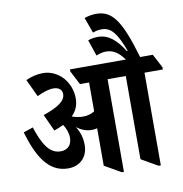

<svg xmlns="http://www.w3.org/2000/svg" viewBox="-97 -1004 1051 1102"><g transform="rotate(-10 429.0 -452.5)"><path d="M225 -67C294 -67 341 -113 341 -183C341 -224 331 -259 309 -293C335 -273 364 -261 396 -261C407 -261 418 -262 428 -265V-47L524 8H536V-532H642V-47L738 8H751V-532H858V-545L816 -625H742C676 -851 627 -913 536 -913C513 -913 487 -908 467 -901L500 -810C515 -816 532 -820 551 -820C610 -820 639 -774 678 -673L673 -672C631 -738 587 -781 523 -781C501 -781 482 -777 465 -771L497 -677C517 -685 535 -690 554 -690C597 -690 628 -668 659 -625H333V-613L375 -532H428V-364C411 -353 389 -345 361 -345C339 -345 317 -350 296 -357C324 -385 337 -417 337 -456C337 -501 321 -542 295 -574C266 -608 224 -631 176 -631C141 -631 109 -623 76 -608L124 -506C159 -523 193 -534 219 -534C252 -534 270 -518 270 -492C270 -452 224 -422 139 -393L184 -295C204 -302 223 -310 239 -318C255 -294 265 -267 265 -238C265 -198 241 -171 200 -171C136 -171 100 -228 65 -334L9 -315C49 -178 107 -67 225 -67Z"/></g></svg>

Font: Noto Serif Devanagari ExtraCondensed
Style: Bold
Weight: 700
Width: 2
Designer: Universal Thirst, Indian Type Foundry and the Monotype Design Team
Foundry: Monotype Imaging Inc.
Version: Version 2.004